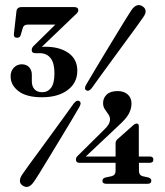

<svg xmlns="http://www.w3.org/2000/svg" viewBox="-20 -728 652 760"><path d="M437.5 -160Q437.5 -170.5 444.5 -176.5L506.5 -231.5Q514.5 -239 521 -239Q529.5 -239 529.5 -228.5V-108.5H573Q587 -108.5 587 -96.5Q587 -83.5 572.5 -83.5H530V-51.5Q530 -34.5 544.5 -30.5L567.5 -25.5Q579 -21.5 579 -12.5Q579 -0.5 564.5 -0.5H400.5Q385.5 -0.5 385.5 -12.5Q385.5 -22.5 398 -25.5L421.5 -30.5Q437.5 -34.5 437.5 -51.5V-83.5H295Q280.5 -83.5 280.5 -97Q280.5 -105.5 290.5 -114L392 -214.5Q415.5 -236 415.5 -255.5Q415.5 -266.5 408.5 -276Q401.5 -285.5 394.8 -295.8Q388 -306 388 -320Q388 -340 402.5 -353.8Q417 -367.5 445.5 -367.5Q470.5 -367.5 485.5 -354.2Q500.5 -341 500.5 -317.5Q500.5 -298 490.2 -278.2Q480 -258.5 449.5 -231L319.5 -108.5H437.5ZM343 -379Q331 -364 321 -371Q311.5 -377 321.5 -393.5Q333 -413.5 352.8 -446.5Q372.5 -479.5 395.8 -518Q419 -556.5 441 -592.5Q463 -628.5 479.2 -654.8Q495.5 -681 501 -689Q522 -718 545 -702.5Q567.5 -687 546 -658.5Q540.5 -650 522.5 -625.2Q504.5 -600.5 479.5 -566.5Q454.5 -532.5 428 -496.2Q401.5 -460 378.8 -428.8Q356 -397.5 343 -379ZM272 -318.5Q284 -334 294.5 -327.5Q304 -320.5 293.5 -303.5Q282.5 -284.5 262.8 -251.2Q243 -218 219.5 -179.5Q196 -141 174 -104.5Q152 -68 135.5 -41.5Q119 -15 113 -7Q92.5 22 69.5 6.5Q58.5 -0.5 58.8 -12.5Q59 -24.5 68.5 -38Q74 -46.5 92.2 -71.5Q110.5 -96.5 135.8 -131Q161 -165.5 187.5 -201.8Q214 -238 236.5 -269.2Q259 -300.5 272 -318.5ZM286 -448Q286 -400 247.8 -371.5Q209.5 -343 146 -343Q85 -343 53.5 -367Q22 -391 22 -426Q22 -447 34.8 -460.2Q47.5 -473.5 66.5 -473.5Q84.5 -473.5 95.2 -462Q106 -450.5 106 -432V-406Q106 -387 116.2 -375Q126.5 -363 147.5 -363Q169 -363 182.2 -380.5Q195.5 -398 195.5 -438Q195.5 -479 180 -498.2Q164.5 -517.5 137.5 -517.5H120Q105.5 -517.5 105.5 -530.5Q105.5 -539.5 115 -548L199 -630.5H89Q73.5 -630.5 70 -616.5L62.5 -591Q59.5 -578.5 48 -578.5Q33.5 -578.5 35 -593.5L45 -682.5Q46.5 -700 66 -700H274Q290 -700 290 -687Q290 -679 275.5 -667L145.5 -542.5Q152 -543 158.5 -543Q216.5 -543 251.2 -518.2Q286 -493.5 286 -448Z"/></svg>

Font: Fraunces 144pt S050 SemiBold
Style: Regular
Weight: 600
Version: Version 1.000; ttfautohint (v1.8.3)